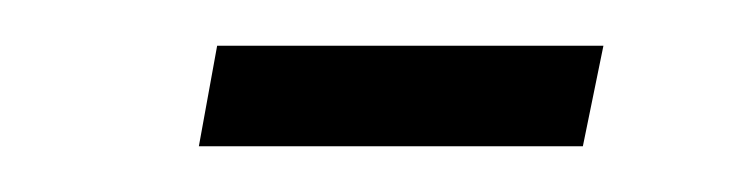

<svg xmlns="http://www.w3.org/2000/svg" viewBox="-20 -328 326 84"><path d="M67 -264 75 -308H244L235 -264Z"/></svg>

Font: Saira Condensed ExtraLight
Style: Italic
Weight: 250
Width: 3
Italic angle: -12°
Designer: Hector Gatti with collaboration of the Omnibus-Type team
Foundry: Omnibus-Type
Version: Version 1.101